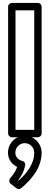

<svg xmlns="http://www.w3.org/2000/svg" viewBox="-20 -905 337 1301"><path d="M85 -25V-835H212V-25ZM35 0C35 10.7 44.9 25 60 25H237C247.7 25 262 15.1 262 0V-860C262 -870.7 252.1 -885 237 -885H60C49.3 -885 35 -875.1 35 -860ZM46.9 304.7C40.5 316.3 42.1 332.3 51.7 339.8L91.7 370.8C100.3 377.5 113.8 377.8 122.9 370.3C187.5 317 262 235.5 262 130C262 66.3 210.7 15 147 15C84.8 15 34 66.5 34 130C34 173.6 60.4 208.8 96.2 225.9C81.7 269.1 47.9 303.7 46.9 304.7ZM147 65C183.3 65 212 93.7 212 130C212 203.9 162.1 269.1 106.2 318.8L103.2 316.4C120.7 293.7 142.2 260.1 150.6 214.5C153.1 201.1 143.6 188.5 131.8 185.7C103.2 178.9 84 156.9 84 130C84 93.5 113.2 65 147 65Z"/></svg>

Font: Hussar Techniczny
Style: Bold 
Weight: 700
Foundry: Cannot Into Space Fonts
Version: Version 0.77